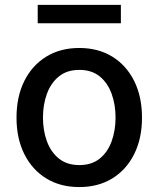

<svg xmlns="http://www.w3.org/2000/svg" viewBox="-20 -747 642 778"><path d="M301.1 11Q224.4 11 167.3 -24.1Q110.1 -59.3 78.5 -122.7Q46.9 -186.1 46.9 -270.2Q46.9 -355.1 78.5 -418.7Q110.1 -482.2 167.3 -517.4Q224.4 -552.6 301.1 -552.6Q378.2 -552.6 435.2 -517.4Q492.2 -482.2 523.8 -418.7Q555.4 -355.1 555.4 -270.2Q555.4 -186.1 523.8 -122.7Q492.2 -59.3 435.2 -24.1Q378.2 11 301.1 11ZM301.5 -78.1Q351.6 -78.1 384.1 -104.4Q416.5 -130.7 432.4 -174.5Q448.2 -218.4 448.2 -270.6Q448.2 -322.8 432.4 -366.8Q416.5 -410.9 384.1 -437.3Q351.6 -463.8 301.5 -463.8Q251.4 -463.8 218.8 -437.3Q186.1 -410.9 170.1 -366.8Q154.1 -322.8 154.1 -270.6Q154.1 -218.4 170.1 -174.5Q186.1 -130.7 218.8 -104.4Q251.4 -78.1 301.5 -78.1ZM469.8 -727.3V-652.7H132.8V-727.3Z"/></svg>

Font: Inter UI Medium
Style: Regular
Weight: 500
Designer: Rasmus Andersson
Foundry: rsms
Version: 3.2;8d6f07862